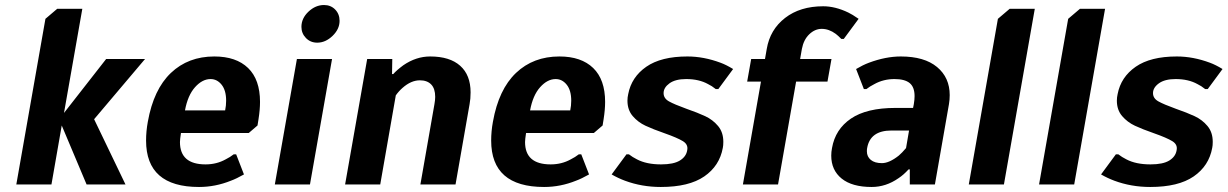

<svg xmlns="http://www.w3.org/2000/svg" viewBox="-20 -735 4891 765"><path d="M45 0 161 -660 208 -700H308L235 -285L403 -500H558L355 -260L480 0H325L226 -235L185 0Z M562 -175Q562 -212 569 -250Q592 -379 661 -444.5Q730 -510 834 -510Q921 -510 968.5 -464Q1016 -418 1016 -329Q1016 -298 1010 -260L1006 -235L971 -205H701Q697 -179 697 -169Q697 -80 799 -80Q843 -80 879 -100Q897 -109 911 -120H921L952 -40Q922 -23 900 -15Q838 10 773 10Q562 10 562 -175ZM877 -295Q881 -314 881 -334Q881 -375 863 -397.5Q845 -420 819 -420Q786 -420 757 -387.5Q728 -355 717 -295Z M1181 -628Q1181 -662 1209 -688.5Q1237 -715 1271 -715Q1298 -715 1315.5 -697Q1333 -679 1333 -652Q1333 -619 1305 -592Q1277 -565 1244 -565Q1217 -565 1199 -583.5Q1181 -602 1181 -628ZM1075 0 1163 -500H1303L1215 0Z M1443 -500H1543L1542 -440H1547Q1560 -455 1587 -475Q1638 -510 1694 -510Q1772 -510 1813.5 -473Q1855 -436 1855 -367Q1855 -341 1851 -320L1795 0H1655L1711 -320Q1714 -337 1714 -349Q1714 -382 1698 -398.5Q1682 -415 1653 -415Q1618 -415 1584 -385Q1569 -372 1557 -355L1495 0H1355Z M1937 -175Q1937 -212 1944 -250Q1967 -379 2036 -444.5Q2105 -510 2209 -510Q2296 -510 2343.5 -464Q2391 -418 2391 -329Q2391 -298 2385 -260L2381 -235L2346 -205H2076Q2072 -179 2072 -169Q2072 -80 2174 -80Q2218 -80 2254 -100Q2272 -109 2286 -120H2296L2327 -40Q2297 -23 2275 -15Q2213 10 2148 10Q1937 10 1937 -175ZM2252 -295Q2256 -314 2256 -334Q2256 -375 2238 -397.5Q2220 -420 2194 -420Q2161 -420 2132 -387.5Q2103 -355 2092 -295Z M2470 -15Q2443 -25 2417 -40L2476 -120H2486Q2500 -109 2518 -100Q2556 -80 2614 -80Q2664 -80 2689 -95.5Q2714 -111 2718 -136Q2723 -159 2701 -172.5Q2679 -186 2628 -204Q2582 -220 2552 -234Q2522 -248 2501 -272.5Q2480 -297 2480 -334Q2480 -347 2483 -360Q2496 -428 2555 -469Q2614 -510 2719 -510Q2784 -510 2851 -485Q2873 -477 2901 -460L2842 -380H2832Q2816 -393 2801 -400Q2765 -420 2714 -420Q2671 -420 2647.5 -403Q2624 -386 2624 -364Q2624 -343 2645.5 -331Q2667 -319 2714 -302Q2760 -286 2790 -272Q2820 -258 2841 -233Q2862 -208 2862 -170Q2862 -155 2860 -146Q2847 -74 2786 -32Q2725 10 2613 10Q2537 10 2470 -15Z M3012 -410H2957L2973 -500H3028L3035 -540Q3048 -617 3108 -663.5Q3168 -710 3260 -710Q3308 -710 3360 -685Q3375 -678 3401 -660L3342 -580H3332Q3318 -594 3310 -600Q3283 -620 3254 -620Q3227 -620 3204.5 -598.5Q3182 -577 3175 -540L3168 -500H3293L3277 -410H3152L3080 0H2940Z M3292 -115Q3292 -130 3295 -145Q3308 -220 3370.5 -262.5Q3433 -305 3548 -305H3618L3621 -320Q3624 -338 3624 -352Q3624 -388 3604.5 -404Q3585 -420 3544 -420Q3500 -420 3464 -400Q3446 -391 3432 -380H3422L3391 -460Q3418 -476 3442 -485Q3509 -510 3569 -510Q3663 -510 3713.5 -468Q3764 -426 3764 -356Q3764 -338 3761 -320L3705 0H3605V-60H3600Q3580 -38 3560 -25Q3510 10 3453 10Q3375 10 3333.5 -23.5Q3292 -57 3292 -115ZM3561 -115Q3574 -126 3590 -145L3602 -215H3532Q3447 -215 3435 -145Q3434 -141 3434 -132Q3434 -111 3449.5 -98Q3465 -85 3494 -85Q3523 -85 3561 -115Z M3840 0 3956 -660 4003 -700H4103L3980 0Z M4120 0 4236 -660 4283 -700H4383L4260 0Z M4420 -15Q4393 -25 4367 -40L4426 -120H4436Q4450 -109 4468 -100Q4506 -80 4564 -80Q4614 -80 4639 -95.5Q4664 -111 4668 -136Q4673 -159 4651 -172.5Q4629 -186 4578 -204Q4532 -220 4502 -234Q4472 -248 4451 -272.5Q4430 -297 4430 -334Q4430 -347 4433 -360Q4446 -428 4505 -469Q4564 -510 4669 -510Q4734 -510 4801 -485Q4823 -477 4851 -460L4792 -380H4782Q4766 -393 4751 -400Q4715 -420 4664 -420Q4621 -420 4597.5 -403Q4574 -386 4574 -364Q4574 -343 4595.5 -331Q4617 -319 4664 -302Q4710 -286 4740 -272Q4770 -258 4791 -233Q4812 -208 4812 -170Q4812 -155 4810 -146Q4797 -74 4736 -32Q4675 10 4563 10Q4487 10 4420 -15Z"/></svg>

Font: Scada
Style: Bold Italic
Weight: 700
Italic angle: -10°
Version: Version 4.000